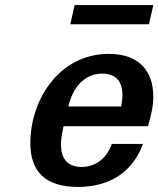

<svg xmlns="http://www.w3.org/2000/svg" viewBox="-20 -726 626 759"><path d="M569 -630 586 -706H275L258 -630ZM100 -160C100 -52 155 13 288 13C415 13 505 -47 545 -157H422C404 -105 362 -66 303 -66C243 -66 221 -104 221 -154C221 -177 226 -203 231 -227H565C576 -265 586 -303 586 -344C586 -443 532 -513 410 -513C215 -513 100 -333 100 -160ZM250 -305C268 -382 315 -435 384 -435C444 -435 464 -397 464 -351C464 -336 462 -321 459 -305Z"/></svg>

Font: Perun SemiBold Italic
Style: Regular
Weight: 400
Italic angle: -12°
Foundry: Copyright (c) Stefan Peev, Context Ltd, 2016
Version: Version 1.026